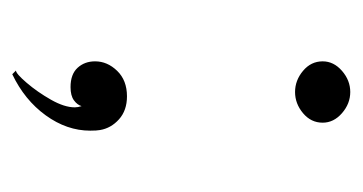

<svg xmlns="http://www.w3.org/2000/svg" viewBox="-159 -330 591 313"><g transform="rotate(90 136.5 -173.5)"><path d="M80 -404Q80 -422 95.5 -435.5Q111 -449 130 -449Q149 -449 164.5 -435.5Q180 -422 180 -404Q180 -385 164.5 -372Q149 -359 130 -359Q111 -359 95.5 -372Q80 -385 80 -404ZM155 0Q155 -5 153 -11Q151 -4 143.5 1.5Q136 7 122 7Q101 7 90.5 -4.5Q80 -16 80 -33Q80 -53 95.5 -69Q111 -85 137 -85Q160 -85 174.5 -72Q189 -59 192 -41Q193 -36 193 -25Q193 13 168 47.5Q143 82 101 102L95 96Q100 96 115 78.5Q130 61 142.5 39Q155 17 155 0Z"/></g></svg>

Font: Viaoda Libre
Style: Regular
Weight: 400
Designer: Gydient
Version: Version 2.000